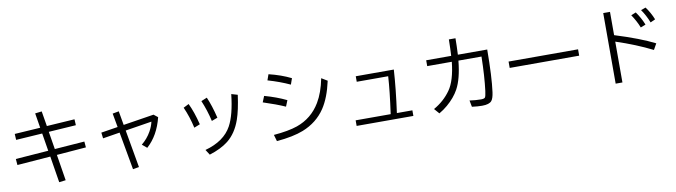

<svg xmlns="http://www.w3.org/2000/svg" viewBox="-38 -1532 8076 2293"><g transform="rotate(-10 4000.0 -385.5)"><path d="M481.9 -818.8 512.2 -636.2 851.1 -658.2 855 -585.9 522.9 -564 558.1 -349.1 920.9 -376 927.2 -304.2 570.3 -275.9 621.1 40 541 49.8 489.3 -270 85 -238.8 79.1 -313 477.1 -342.8 441.9 -558.1 122.1 -537.1 118.2 -609.9 430.2 -629.9 400.9 -809.1Z M1388.2 -660.2 1418 -490.2 1790 -548.8 1839.4 -509.8Q1786.1 -295.4 1647.9 -171.9L1590.3 -220.2Q1661.1 -277.3 1706.5 -357.4Q1738.3 -414.1 1751 -471.2L1430.2 -419.9L1510.3 37.1L1436 49.8L1354 -408.2L1147.9 -375L1139.2 -445.8L1342.3 -478L1312 -646Z M2243.2 -311Q2212.4 -449.2 2159.2 -567.9L2225.1 -601.1Q2276.9 -494.1 2314.9 -339.8ZM2463.4 -354Q2433.1 -487.3 2381.3 -608.9L2452.1 -638.2Q2497.6 -535.2 2535.2 -380.9ZM2328.1 -25.9Q2561.5 -89.8 2650.4 -253.4Q2720.2 -381.3 2747.1 -629.9L2822.3 -607.9Q2797.4 -424.3 2759.3 -315.9Q2705.1 -160.2 2597.7 -74.7Q2511.2 -6.3 2369.1 38.1Z M3468.3 -617.2Q3346.7 -673.8 3201.2 -715.8L3226.1 -786.1Q3376.5 -749.5 3494.1 -690.9ZM3365.2 -368.2Q3258.8 -415.5 3100.1 -466.8L3129.9 -540Q3275.9 -499.5 3395 -441.9ZM3164.1 -61Q3343.3 -75.7 3451.7 -113.3Q3635.7 -177.7 3736.8 -347.2Q3804.7 -460.4 3837.9 -629.9L3909.2 -586.9Q3865.2 -386.2 3784.2 -264.6Q3685.5 -117.2 3510.7 -47.9Q3387.7 0.5 3187 18.1Z M4248.5 -581.1H4710Q4695.8 -350.6 4655.8 -63H4843.8V4.9H4155.8V-63H4580.6Q4619.6 -339.4 4629.9 -514.2H4248.5Z M5109.9 -623H5413.1Q5418 -701.7 5419.9 -821.3H5500Q5499.5 -731.9 5494.1 -623H5850.1Q5848.1 -288.6 5823.7 -109.9Q5813.5 -36.6 5791 -8.8Q5761.7 27.8 5674.3 27.8Q5622.6 27.8 5551.3 18.6L5536.1 -60.1Q5608.4 -49.3 5674.8 -49.3Q5711.9 -49.3 5722.7 -62Q5733.4 -75.2 5741.7 -139.6Q5763.7 -314 5768.1 -552.2H5488.3Q5466.8 -333.5 5401.4 -214.4Q5351.1 -123 5257.8 -43.5Q5210.4 -2.9 5155.3 28.8L5101.1 -33.2Q5227.1 -104 5307.1 -217.3Q5384.3 -326.2 5408.2 -552.2H5109.9Z M6076.2 -437H6918.9V-359.9H6076.2Z M7290 -811H7372.1V-528.8Q7676.3 -434.1 7851.1 -345.2L7810.1 -272Q7614.3 -370.6 7372.1 -450.2V44.9H7290ZM7702.1 -564Q7669.9 -646 7615.2 -727.1L7673.8 -751Q7730.5 -672.4 7763.2 -587.9ZM7828.1 -603Q7792.5 -693.8 7741.2 -767.1L7798.8 -788.1Q7850.1 -720.7 7887.2 -629.9Z"/></g></svg>

Font: BIZ UDGothic
Style: Regular
Weight: 400
Monospace: yes
Designer: TypeBank Co., Ltd.
Foundry: Morisawa Inc.
Version: Version 1.05